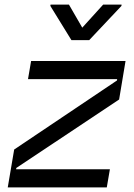

<svg xmlns="http://www.w3.org/2000/svg" viewBox="-20 -809 577 829"><path d="M198.2 -789.1 197.4 -783.4 288.4 -635.7H365.1L504.3 -783.4L505 -789.1H425.4L335.2 -689.6L277.7 -789.1ZM441.1 0 454.5 -78.1H49.7L50.4 -83.8L494.3 -379.3L522 -545.5H114.3L100.9 -467.3H485.8L485.1 -461.6L41.2 -163.4L13.5 0Z"/></svg>

Font: Riot Sans 2.0
Style: Italic
Weight: 400
Italic angle: -9.39999°
Designer: Rasmus Andersson
Foundry: rsms
Version: Version 3.006;hotconv 1.0.109;makeotfexe 2.5.65596